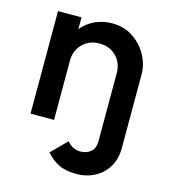

<svg xmlns="http://www.w3.org/2000/svg" viewBox="-106 -574 762 868"><g transform="rotate(15 275.5 -140.0)"><path d="M61 0V-480H171V-425Q196 -456 233 -473Q270 -490 314 -490Q368 -490 410 -462.5Q452 -435 476 -391.5Q500 -348 500 -301V41Q500 96 476.5 133.5Q453 171 415 190.5Q377 210 332 210Q281 210 248.5 194Q216 178 189 147L260 76Q284 107 324 107Q351 107 370.5 90.5Q390 74 390 42V-277Q390 -325 359.5 -356Q329 -387 281 -387Q233 -387 202 -356Q171 -325 171 -277V0Z"/></g></svg>

Font: Outfit Medium
Style: Regular
Weight: 500
Designer: Rodrigo Fuenzalida
Foundry: fragTYPE
Version: Version 1.100; ttfautohint (v1.8.4.7-5d5b);gftools[0.9.27]